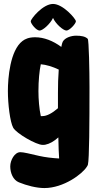

<svg xmlns="http://www.w3.org/2000/svg" viewBox="-20 -720 499 974"><path d="M181 -565C197 -565 235 -599 249 -629C262 -599 301 -565 317 -565C333 -565 365 -600 365 -612C365 -624 300 -700 249 -700C197 -700 136 -624 136 -612C136 -600 164 -565 181 -565ZM426 115C433 87 434 -98 434 -277C434 -359 431 -517 425 -523C413 -535 393 -539 366 -539C343 -539 310 -530 298 -508C296 -503 293 -494 291 -482C249 -513 203 -531 158 -531C126 -531 107 -522 94 -512C31 -464 20 -324 20 -258C20 -192 31 -101 47 -72C63 -43 164 15 196 15C202 15 206 15 210 14C231 10 254 -3 276 -23C277 25 278 59 280 84C245 82 210 78 179 71C131 60 100 52 83 52C54 52 32 93 32 124C32 157 46 193 76 205C115 221 165 234 205 234C303 234 399 162 421 125C423 122 425 119 426 115ZM195 -131H187C179 -168 175 -216 175 -258C175 -311 180 -362 187 -394C213 -392 247 -382 278 -367C275 -329 274 -288 274 -249V-171C245 -146 218 -131 195 -131Z"/></svg>

Font: Manosque
Style: Regular
Weight: 400
Designer: Ariel Martín Pérez
Foundry: Ariel Martín Pérez
Version: Version 1.005;hotconv 1.0.109;makeotfexe 2.5.65596